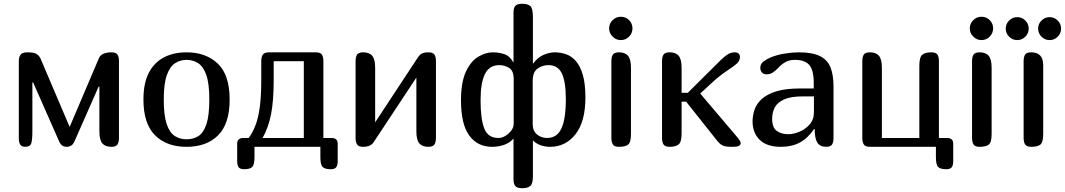

<svg xmlns="http://www.w3.org/2000/svg" viewBox="-20 -780 5657 1020"><path d="M80 -455Q80 -478 90 -490Q100 -502 124 -502Q156 -502 170 -495.5Q184 -489 194 -472L349 -108H351L506 -472Q513 -488 531 -495Q549 -502 572 -502Q596 -502 604 -490Q612 -478 612 -455V-47Q612 -25 604 -12.5Q596 0 572 0Q539 0 523.5 -18.5Q508 -37 508 -82V-320H504L377 -32Q369 -13 358 -6.5Q347 0 335 0Q322 0 312 -6Q302 -12 295 -27L156 -342H152V-82Q152 -37 146 -18.5Q140 0 114 0Q95 0 87.5 -12Q80 -24 80 -43Z M971 0Q865 0 803.5 -61.5Q742 -123 742 -251Q742 -339 771 -394Q800 -449 851.5 -475.5Q903 -502 971 -502Q1074 -502 1137 -442Q1200 -382 1200 -251Q1200 -123 1139 -61.5Q1078 0 971 0ZM971 -40Q1007 -40 1034 -57Q1061 -74 1076.5 -120Q1092 -166 1092 -251Q1092 -336 1076 -381.5Q1060 -427 1032.5 -444.5Q1005 -462 971 -462Q938 -462 910.5 -444.5Q883 -427 866.5 -381.5Q850 -336 850 -251Q850 -167 865.5 -121Q881 -75 908.5 -57.5Q936 -40 971 -40Z M1301 -47Q1322 -75 1337 -113.5Q1352 -152 1360 -210.5Q1368 -269 1368 -356V-455Q1368 -478 1376.5 -490Q1385 -502 1409 -502H1658Q1682 -502 1690 -490Q1698 -478 1698 -455V-47H1742Q1756 -47 1765 -40Q1774 -33 1774 -16V77Q1774 97 1766.5 108Q1759 119 1737 119Q1706 119 1694 107Q1682 95 1682 55V0H1332V55Q1332 95 1320 107Q1308 119 1277 119Q1255 119 1247.5 108Q1240 97 1240 77V-16Q1240 -33 1249 -40Q1258 -47 1272 -47ZM1594 -47V-455H1434V-356Q1434 -244 1420 -173Q1406 -102 1375 -47Z M2296 -47Q2296 -25 2288 -12.5Q2280 0 2256 0Q2223 0 2207.5 -18.5Q2192 -37 2192 -82V-368L1966 -26Q1950 0 1909 0Q1885 0 1877 -12.5Q1869 -25 1869 -47V-455Q1869 -478 1877 -490Q1885 -502 1909 -502Q1942 -502 1957.5 -483.5Q1973 -465 1973 -420V-130L2198 -472Q2209 -489 2221 -495.5Q2233 -502 2256 -502Q2280 -502 2288 -490Q2296 -478 2296 -455Z M2811 -442H2812Q2835 -474 2866.5 -488Q2898 -502 2928 -502Q2958 -502 2987 -492Q3016 -482 3039 -456Q3062 -430 3076 -383Q3090 -336 3090 -262Q3090 -134 3037.5 -67Q2985 0 2902 0Q2878 0 2854.5 -7.5Q2831 -15 2811 -34V157Q2811 196 2797 208Q2783 220 2756 220Q2726 220 2717 207.5Q2708 195 2708 173V-44Q2688 -21 2658 -10.5Q2628 0 2594 0Q2517 0 2473 -60Q2429 -120 2429 -247Q2429 -343 2455 -399Q2481 -455 2520.5 -478.5Q2560 -502 2598 -502Q2630 -502 2659 -492.5Q2688 -483 2707 -449H2708V-713Q2708 -736 2717 -748Q2726 -760 2755 -760Q2783 -760 2797 -748Q2811 -736 2811 -691ZM2709 -360Q2709 -404 2685 -419Q2661 -434 2632 -434Q2580 -434 2556.5 -387Q2533 -340 2533 -247Q2533 -149 2552.5 -98Q2572 -47 2628 -47Q2647 -47 2665.5 -58.5Q2684 -70 2696.5 -87Q2709 -104 2709 -122ZM2810 -120Q2810 -84 2833 -65.5Q2856 -47 2886 -47Q2939 -47 2962.5 -97.5Q2986 -148 2986 -254Q2986 -345 2965 -389.5Q2944 -434 2894 -434Q2861 -434 2835.5 -415.5Q2810 -397 2810 -350Z M3216 -629Q3216 -655 3234.5 -673Q3253 -691 3278 -691Q3304 -691 3322 -673Q3340 -655 3340 -629Q3340 -604 3322 -585.5Q3304 -567 3278 -567Q3253 -567 3234.5 -585.5Q3216 -604 3216 -629ZM3332 -68Q3332 -23 3316.5 -11.5Q3301 0 3268 0Q3244 0 3236 -12.5Q3228 -25 3228 -47V-455Q3228 -478 3236 -490Q3244 -502 3268 -502Q3301 -502 3316.5 -483.5Q3332 -465 3332 -420Z M3601 -287H3634L3809 -461Q3832 -483 3848.5 -492.5Q3865 -502 3883 -502Q3898 -502 3904.5 -495Q3911 -488 3911 -477Q3911 -457 3893.5 -441.5Q3876 -426 3847 -407.5Q3818 -389 3784 -360Q3761 -340 3741.5 -321.5Q3722 -303 3700 -283L3897 -51Q3905 -41 3910 -33.5Q3915 -26 3915 -19Q3915 -12 3907.5 -6Q3900 0 3867 0Q3831 0 3816.5 -8.5Q3802 -17 3791 -31L3625 -240H3601V-71Q3601 -26 3585.5 -13Q3570 0 3537 0Q3513 0 3505 -12.5Q3497 -25 3497 -47V-455Q3497 -478 3505 -490Q3513 -502 3537 -502Q3570 -502 3585.5 -483.5Q3601 -465 3601 -420Z M4305 -95Q4272 -46 4229.5 -23Q4187 0 4129 0Q4053 0 4015.5 -37.5Q3978 -75 3978 -135Q3978 -167 3989 -198.5Q4000 -230 4028 -255Q4056 -280 4105 -295Q4154 -310 4230 -310H4303V-338Q4303 -407 4279.5 -434.5Q4256 -462 4203 -462Q4172 -462 4150.5 -449Q4129 -436 4115 -420Q4100 -404 4085 -394.5Q4070 -385 4054 -385Q4036 -385 4027.5 -395.5Q4019 -406 4019 -419Q4019 -440 4035 -452.5Q4051 -465 4074 -475Q4108 -489 4149.5 -495.5Q4191 -502 4223 -502Q4297 -502 4337 -481.5Q4377 -461 4392.5 -421Q4408 -381 4408 -321V-47Q4408 -25 4400.5 -12.5Q4393 0 4369 0Q4336 0 4322 -22.5Q4308 -45 4308 -94ZM4246 -268Q4182 -268 4146 -252Q4110 -236 4096 -209Q4082 -182 4082 -149Q4082 -103 4106 -85Q4130 -67 4169 -67Q4194 -67 4225.5 -79.5Q4257 -92 4280.5 -118Q4304 -144 4304 -184V-268Z M4601 0Q4577 0 4569 -12.5Q4561 -25 4561 -47V-455Q4561 -478 4569 -490Q4577 -502 4601 -502Q4634 -502 4649.5 -483.5Q4665 -465 4665 -420V-47H4864V-431Q4864 -476 4879.5 -489Q4895 -502 4928 -502Q4952 -502 4960 -490Q4968 -478 4968 -455V-47H5012Q5026 -47 5035 -40Q5044 -33 5044 -16V77Q5044 97 5036.5 108Q5029 119 5007 119Q4976 119 4964 107Q4952 95 4952 55V0Z M5132 -629Q5132 -655 5150.5 -673Q5169 -691 5194 -691Q5220 -691 5238 -673Q5256 -655 5256 -629Q5256 -604 5238 -585.5Q5220 -567 5194 -567Q5169 -567 5150.5 -585.5Q5132 -604 5132 -629ZM5248 -68Q5248 -23 5232.5 -11.5Q5217 0 5184 0Q5160 0 5152 -12.5Q5144 -25 5144 -47V-455Q5144 -478 5152 -490Q5160 -502 5184 -502Q5217 -502 5232.5 -483.5Q5248 -465 5248 -420Z M5323 -628Q5323 -653 5341 -671Q5359 -689 5384 -689Q5409 -689 5427 -671Q5445 -653 5445 -628Q5445 -603 5427 -585Q5409 -567 5384 -567Q5359 -567 5341 -585Q5323 -603 5323 -628ZM5495 -628Q5495 -653 5513 -671Q5531 -689 5556 -689Q5581 -689 5599 -671Q5617 -653 5617 -628Q5617 -603 5599 -585Q5581 -567 5556 -567Q5531 -567 5513 -585Q5495 -603 5495 -628ZM5522 -68Q5522 -23 5506.5 -11.5Q5491 0 5458 0Q5434 0 5426 -12.5Q5418 -25 5418 -47V-455Q5418 -478 5426 -490Q5434 -502 5458 -502Q5522 -502 5522 -434Z"/></svg>

Font: Marmelad
Style: Regular
Weight: 400
Designer: Manvel Shmavonyan
Foundry: Cyreal
Version: Version 1.110; ttfautohint (v1.8.4.7-5d5b)